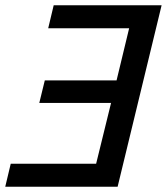

<svg xmlns="http://www.w3.org/2000/svg" viewBox="-35 -713 637 733"><path d="M-15 0 6 -88H332L389 -320H115L136 -406H410L458 -605H149L170 -693H582L414 0Z"/></svg>

Font: Ubuntu Sans Medium
Style: Italic
Weight: 500
Italic angle: -13.5°
Designer: Dalton Maag Ltd
Foundry: Dalton Maag Ltd
Version: Version 1.006